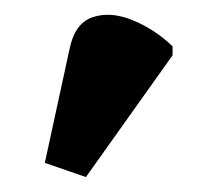

<svg xmlns="http://www.w3.org/2000/svg" viewBox="-20 -840 291 257"><path d="M95 -603 40 -622 73 -774Q80 -809 104 -817Q128 -825 157.5 -813Q187 -801 211 -778V-766Z"/></svg>

Font: Noto Serif
Style: Bold
Weight: 700
Designer: Monotype Design Team
Foundry: Monotype Imaging Inc.
Version: Version 2.014